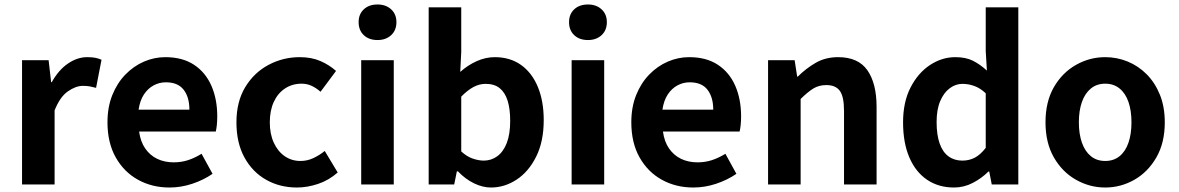

<svg xmlns="http://www.w3.org/2000/svg" viewBox="-20 -831 5312 865"><path d="M79.3 0V-559.8H199L210.4 -460.8H213.2Q243.9 -515.8 286.2 -544.7Q328.5 -573.5 372.3 -573.5Q395.7 -573.5 410.4 -570.4Q425.2 -567.2 437.4 -561.8L412.8 -435.2Q397.4 -439.4 384.5 -441.8Q371.6 -444.2 353.3 -444.2Q321.4 -444.2 285.7 -419.3Q250 -394.4 226 -333.6V0Z M743.4 13.8Q664.9 13.8 601.7 -21.2Q538.5 -56.1 501.4 -121.9Q464.2 -187.7 464.2 -279.9Q464.2 -348.1 485.8 -402.2Q507.4 -456.3 544.6 -494.8Q581.8 -533.2 628.5 -553.4Q675.3 -573.5 724.7 -573.5Q802.1 -573.5 854 -539.3Q905.9 -505.1 932.4 -444.7Q958.8 -384.4 958.8 -306.4Q958.8 -285.9 956.9 -267.6Q954.9 -249.4 952.1 -238.4H606.7Q612.9 -192.8 634.2 -162.1Q655.4 -131.4 688.1 -115.5Q720.8 -99.6 762.6 -99.6Q796.6 -99.6 827 -109.4Q857.3 -119.3 888.1 -138.2L937.6 -47.9Q896.7 -19.8 846 -3Q795.4 13.8 743.4 13.8ZM604.4 -336.9H833.3Q833.3 -393.2 807.4 -426.7Q781.6 -460.2 727.1 -460.2Q698 -460.2 672.2 -446.4Q646.4 -432.6 628.4 -405.4Q610.4 -378.2 604.4 -336.9Z M1317.8 13.8Q1240.7 13.8 1179 -21.1Q1117.3 -55.9 1081.2 -121.7Q1045.2 -187.5 1045.2 -279.9Q1045.2 -372.8 1084.8 -438.4Q1124.4 -503.9 1189.8 -538.7Q1255.1 -573.5 1330.5 -573.5Q1383 -573.5 1423.1 -556.2Q1463.2 -538.8 1493.9 -511.4L1424.1 -417.6Q1403.6 -435.6 1382.9 -444.8Q1362.2 -454 1339.1 -454Q1296.4 -454 1263.9 -432.3Q1231.3 -410.7 1213.4 -371.7Q1195.5 -332.7 1195.5 -279.9Q1195.5 -227.4 1213.5 -188.2Q1231.5 -148.9 1262.7 -127.3Q1293.9 -105.8 1333.7 -105.8Q1364.4 -105.8 1392 -118.8Q1419.7 -131.9 1443 -150.9L1501.4 -53.9Q1461.4 -18.6 1412.8 -2.4Q1364.2 13.8 1317.8 13.8Z M1607.3 0V-559.8H1754V0ZM1680.9 -650.6Q1642.2 -650.6 1619 -672.6Q1595.7 -694.5 1595.7 -731.4Q1595.7 -767.1 1619 -789Q1642.2 -810.8 1680.9 -810.8Q1718.5 -810.8 1742.2 -789Q1766 -767.1 1766 -731.4Q1766 -694.5 1742.2 -672.6Q1718.5 -650.6 1680.9 -650.6Z M2191.7 13.8Q2154.7 13.8 2115.7 -5Q2076.7 -23.8 2042.9 -59.2H2038.3L2026.3 0H1911.3V-797.9H2058V-596.7L2053.5 -507Q2087.4 -537.4 2127.6 -555.5Q2167.8 -573.5 2209 -573.5Q2277.9 -573.5 2327.3 -538.5Q2376.6 -503.4 2403.1 -439.5Q2429.6 -375.6 2429.6 -289.7Q2429.6 -193.7 2395.6 -125.4Q2361.5 -57.1 2307.3 -21.7Q2253.2 13.8 2191.7 13.8ZM2159.6 -107.4Q2193 -107.4 2220.1 -126.9Q2247.2 -146.4 2262.9 -186.2Q2278.5 -226.1 2278.5 -286.6Q2278.5 -340.3 2266.9 -377.5Q2255.2 -414.6 2231.1 -433.9Q2207.1 -453.2 2167.8 -453.2Q2139.5 -453.2 2113.1 -439Q2086.7 -424.9 2058 -395.7V-148.7Q2083.5 -125.3 2110.4 -116.3Q2137.2 -107.4 2159.6 -107.4Z M2555.3 0V-559.8H2702V0ZM2628.9 -650.6Q2590.2 -650.6 2567 -672.6Q2543.7 -694.5 2543.7 -731.4Q2543.7 -767.1 2567 -789Q2590.2 -810.8 2628.9 -810.8Q2666.5 -810.8 2690.2 -789Q2714 -767.1 2714 -731.4Q2714 -694.5 2690.2 -672.6Q2666.5 -650.6 2628.9 -650.6Z M3103.4 13.8Q3024.9 13.8 2961.7 -21.2Q2898.5 -56.1 2861.4 -121.9Q2824.2 -187.7 2824.2 -279.9Q2824.2 -348.1 2845.8 -402.2Q2867.4 -456.3 2904.6 -494.8Q2941.8 -533.2 2988.5 -553.4Q3035.3 -573.5 3084.7 -573.5Q3162.1 -573.5 3214 -539.3Q3265.9 -505.1 3292.4 -444.7Q3318.8 -384.4 3318.8 -306.4Q3318.8 -285.9 3316.9 -267.6Q3314.9 -249.4 3312.1 -238.4H2966.7Q2972.9 -192.8 2994.2 -162.1Q3015.4 -131.4 3048.1 -115.5Q3080.8 -99.6 3122.6 -99.6Q3156.6 -99.6 3187 -109.4Q3217.3 -119.3 3248.1 -138.2L3297.6 -47.9Q3256.7 -19.8 3206 -3Q3155.4 13.8 3103.4 13.8ZM2964.4 -336.9H3193.3Q3193.3 -393.2 3167.4 -426.7Q3141.6 -460.2 3087.1 -460.2Q3058 -460.2 3032.2 -446.4Q3006.4 -432.6 2988.4 -405.4Q2970.4 -378.2 2964.4 -336.9Z M3440.3 0V-559.8H3560L3571.4 -485.9H3574.2Q3610.5 -522.2 3654.7 -547.9Q3698.9 -573.5 3756.2 -573.5Q3846.6 -573.5 3887.9 -514.3Q3929.2 -455 3929.2 -349.1V0H3782.5V-330.9Q3782.5 -396 3763.5 -421.9Q3744.5 -447.7 3703.1 -447.7Q3668.9 -447.7 3643.6 -431.9Q3618.3 -416 3587 -385.1V0Z M4278.2 13.8Q4208.3 13.8 4156.6 -21.2Q4104.9 -56.2 4076.7 -122Q4048.5 -187.8 4048.5 -279.9Q4048.5 -371.2 4082.2 -436.8Q4115.9 -502.4 4169.7 -538Q4223.6 -573.5 4283.7 -573.5Q4331 -573.5 4363.3 -557.3Q4395.6 -541.1 4426.2 -513L4420.9 -601.1V-797.9H4567.7V0H4448L4436.7 -58.3H4433.2Q4402.5 -27.6 4362.4 -6.9Q4322.3 13.8 4278.2 13.8ZM4315.5 -107.4Q4345.9 -107.4 4371.3 -120.4Q4396.6 -133.5 4420.9 -164.8V-410.8Q4395.8 -434.2 4369.4 -443.7Q4343 -453.2 4316.1 -453.2Q4285.2 -453.2 4258.7 -433.4Q4232.1 -413.7 4215.9 -375.7Q4199.6 -337.8 4199.6 -281.5Q4199.6 -223.5 4213.3 -184.6Q4227 -145.7 4253.2 -126.6Q4279.4 -107.4 4315.5 -107.4Z M4959.3 13.8Q4889.3 13.8 4827.6 -21.1Q4765.9 -55.9 4728 -121.7Q4690.2 -187.5 4690.2 -279.9Q4690.2 -372.8 4728 -438.4Q4765.9 -503.9 4827.6 -538.7Q4889.3 -573.5 4959.3 -573.5Q5011.7 -573.5 5060.1 -553.9Q5108.4 -534.2 5146 -496.4Q5183.6 -458.5 5205.6 -404.2Q5227.6 -349.8 5227.6 -279.9Q5227.6 -187.5 5189.6 -121.7Q5151.7 -55.9 5090.5 -21.1Q5029.3 13.8 4959.3 13.8ZM4959.3 -105.8Q4997.3 -105.8 5023.9 -127.3Q5050.5 -148.9 5064 -188.2Q5077.5 -227.4 5077.5 -279.9Q5077.5 -332.7 5064 -371.7Q5050.5 -410.7 5023.9 -432.3Q4997.3 -454 4959.3 -454Q4921.2 -454 4894.7 -432.3Q4868.1 -410.7 4854.3 -371.7Q4840.5 -332.7 4840.5 -279.9Q4840.5 -227.4 4854.3 -188.2Q4868.1 -148.9 4894.7 -127.3Q4921.2 -105.8 4959.3 -105.8Z"/></svg>

Font: Noto Sans HK Thin
Style: Regular
Weight: 100
Designer: Ryoko NISHIZUKA 西塚涼子 (kana, bopomofo & ideographs); Paul D. Hunt (Latin, Greek & Cyrillic); Sandoll Communications 산돌커뮤니
Foundry: Adobe
Version: Version 2.004-H2;hotconv 1.0.118;makeotfexe 2.5.65603